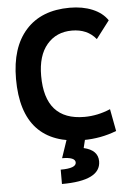

<svg xmlns="http://www.w3.org/2000/svg" viewBox="-61 -748 709 1029"><g transform="rotate(-5 293.0 -234.0)"><path d="M365.2 9.8Q33.7 9.8 33.7 -347.7Q33.7 -517.1 117.2 -610.1Q200.7 -703.1 353.5 -703.1Q422.4 -703.1 475.6 -680.9Q528.8 -658.7 556.2 -617.7L483.9 -522.9Q437.5 -580.1 354.5 -580.1Q270.5 -580.1 220 -520.8Q169.4 -461.4 169.4 -352.5Q169.4 -113.3 381.8 -113.3Q452.6 -113.3 521.5 -142.6L543.9 -23.4Q459 9.8 365.2 9.8ZM230 234.4V157.2Q313.5 157.2 313.5 126Q313.5 96.7 242.7 96.7L276.4 -2.9L375 2.4L362.8 52.7Q439 70.3 439 130.4Q439 234.4 230 234.4Z"/></g></svg>

Font: Cascadia Code NF
Style: Bold
Weight: 700
Monospace: yes
Designer: Aaron Bell
Foundry: Saja Typeworks
Version: Version 2404.023; ttfautohint (v1.8.4)